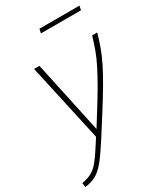

<svg xmlns="http://www.w3.org/2000/svg" viewBox="-263 -800 964 1117"><g transform="rotate(-30 219.5 -241.5)"><path d="M-37 196Q5 188 30.5 173.5Q56 159 78 132.5Q100 106 129 61L167 2L52 -520H88L192 -36L245 -121Q291 -194 322.5 -249Q354 -304 376.5 -348.5Q399 -393 414 -434Q429 -475 442 -520H476Q463 -472 447.5 -430Q432 -388 409.5 -342.5Q387 -297 353.5 -239.5Q320 -182 270 -103L188 26Q152 82 125.5 118.5Q99 155 75 177Q51 199 25.5 209.5Q0 220 -33 224ZM190 -679 196 -707H465L459 -679Z"/></g></svg>

Font: Raleway Thin ExtraLight
Style: Italic
Weight: 250
Italic angle: -12°
Version: Version 4.026